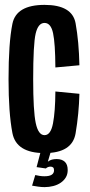

<svg xmlns="http://www.w3.org/2000/svg" viewBox="-20 -624 368 787"><path d="M162.5 3.5Q276 3.5 289.8 -77.2Q303.5 -158 305.5 -239.5L207 -249Q206.5 -166.5 197.2 -118.2Q188 -70 162.5 -70Q137 -70 126.5 -119.5Q116 -169 116 -299Q116 -443 126.2 -486.5Q136.5 -530 162.5 -530Q188.5 -530 197.5 -488Q206.5 -446 207 -347.5L305.5 -356.5Q303.5 -453.5 289.8 -528.8Q276 -604 162.5 -604Q46.5 -604 30.8 -526.2Q15 -448.5 15 -299Q15 -161.5 30.8 -79Q46.5 3.5 162.5 3.5ZM162.5 143Q181 143 198.5 138.5Q216 134 229.2 124.8Q242.5 115.5 250 102.8Q257.5 90 257.5 73Q257.5 50 245.5 39Q233.5 28 212.5 28Q195.5 28 184.5 33.5Q173.5 39 167.5 46.5L168 66.5Q172 62.5 177 60.8Q182 59 187 59Q194 59 197.8 62.5Q201.5 66 201.5 74Q201.5 86 192 92.2Q182.5 98.5 162 98.5Q151.5 98.5 141.2 96.8Q131 95 124.5 93.5L111.5 137Q122.5 139 136.5 141Q150.5 143 162.5 143ZM168 66.5 187.5 0H146L130 61Z"/></svg>

Font: Anybody ExtraCondensed Medium
Style: Regular
Weight: 500
Width: 2
Version: Version 1.113;gftools[0.9.25]